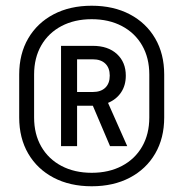

<svg xmlns="http://www.w3.org/2000/svg" viewBox="-20 -760 640 670"><path d="M300 -110Q224 -110 167 -140Q110 -170 78.5 -224Q47 -278 47 -350V-500Q47 -572 78.5 -626Q110 -680 167 -710Q224 -740 300 -740Q376 -740 433 -710Q490 -680 521.5 -626Q553 -572 553 -500V-350Q553 -278 521.5 -224Q490 -170 433 -140Q376 -110 300 -110ZM99 -350Q99 -292 124 -248.5Q149 -205 194.5 -181Q240 -157 300 -157Q360 -157 405.5 -181Q451 -205 476 -248.5Q501 -292 501 -350V-500Q501 -558 476 -601.5Q451 -645 405.5 -669Q360 -693 300 -693Q240 -693 194.5 -669Q149 -645 124 -601.5Q99 -558 99 -500ZM193 -250V-600H304Q357 -600 388 -571.5Q419 -543 419 -496Q419 -462 402.5 -437.5Q386 -413 357 -401L424 -250H364L304 -391H249V-250ZM249 -439H304Q332 -439 347.5 -454Q363 -469 363 -496Q363 -523 347.5 -538Q332 -553 304 -553H249Z"/></svg>

Font: JetBrains Mono NL Light
Style: Regular
Weight: 300
Monospace: yes
Designer: Philipp Nurullin, Konstantin Bulenkov
Foundry: JetBrains
Version: Version 2.305; ttfautohint (v1.8.4.7-5d5b)